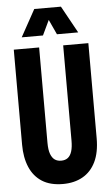

<svg xmlns="http://www.w3.org/2000/svg" viewBox="-62 -976 592 1026"><g transform="rotate(-5 234.0 -463.5)"><path d="M234 9Q166 9 122 -19Q78 -47 56 -98.5Q34 -150 34 -219V-729H170V-218Q170 -179 178.5 -157Q187 -135 201 -125.5Q215 -116 235 -116Q257 -116 271 -127Q285 -138 292 -160.5Q299 -183 299 -218V-729H434V-219Q434 -143 409.5 -92.5Q385 -42 340 -16.5Q295 9 234 9ZM82 -791 162 -936H305L385 -791H271L234 -871L196 -791Z"/></g></svg>

Font: Mona Sans Condensed
Style: Bold
Weight: 700
Width: 3
Designer: Deni Anggara
Foundry: GitHub
Version: Version 2.000